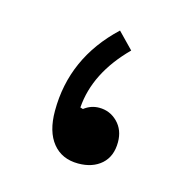

<svg xmlns="http://www.w3.org/2000/svg" viewBox="-60 -366 421 428"><g transform="rotate(15 151.0 -152.5)"><path d="M168 -307.6 203.6 -271Q132.8 -200.2 127 -119.1L133.3 -117.2Q148.9 -129.4 168 -129.4Q192.9 -129.4 210.4 -111.8Q228 -94.2 228 -65.9Q228 -33.2 207.8 -15.1Q187.5 2.9 154.3 2.9Q116.7 2.9 95.5 -23.2Q74.2 -49.3 74.2 -97.2Q74.2 -219.7 168 -307.6Z"/></g></svg>

Font: Estedad-FD Medium
Style: Regular
Weight: 500
Designer: Amin Abedi
Version: Version 7.3